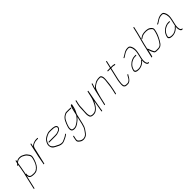

<svg xmlns="http://www.w3.org/2000/svg" viewBox="315 -2186 3882 3882"><g transform="rotate(-45 2256.5 -244.5)"><path d="M177.7 -462 165.9 -411C165.7 -410.3 165.3 -410 164.7 -410C156.8 -402 150.4 -394.7 145.6 -388L138.3 -378C134.2 -372 134.7 -367.5 139.7 -364.5C147.6 -359.7 153.4 -368 158.6 -375C154.8 -351.1 152.8 -329 147.8 -302.5C139.3 -257.2 132.7 -210.9 122.1 -165C118.2 -151 114.7 -137.3 111.6 -124L39.4 189C38.1 194.3 41.8 199 47.1 199C52.3 199 58.1 194.3 59.4 189L127 -104C124.6 -81.4 131.4 -59.4 140.2 -44C159 -15.8 202.8 -9 256.1 -9C281.2 -9 309.7 -12.3 328.3 -23L346.6 -33C362 -44 368.9 -50.8 385.2 -66C402.2 -83.6 404.4 -90.1 417.7 -107C438.8 -139 453.9 -178.2 468 -221C470.2 -227.7 472 -234 473.4 -240L480.3 -270C490 -312 479.2 -332.9 464.4 -357C447 -385.3 424.6 -413.4 393 -429C361.3 -442 341.1 -464 292.1 -464H272.1C238.2 -464 213.8 -450.3 191 -433L197.7 -462C198.9 -467.3 195.3 -472 190 -472C184.7 -472 178.9 -467.3 177.7 -462ZM134.4 -136C136.6 -145.3 139.1 -155 142.1 -165C152.8 -211.3 159.4 -257.6 168 -303C173.6 -332.5 174.5 -357.2 181.1 -386C182 -392.7 183 -398.7 184.3 -404C205.9 -423.8 231.7 -444 267.5 -444H287.5C311.8 -444 328.1 -437.8 343.5 -431L363 -420C370 -416 376 -413 380.9 -411C409 -395.1 429.8 -371.1 446 -344.5C458.4 -324.1 468.5 -305.2 460.3 -270L453.4 -240C450.7 -228.4 445.8 -214.7 442.1 -204L435.7 -185C431.2 -171.3 425.6 -160.1 420.1 -147.5C411.7 -128.6 399 -113.5 389.6 -98C371.6 -75.5 346.7 -52.4 322.2 -40C307.7 -31.6 281 -29 260.7 -29C226.2 -29 191.5 -30.5 172.2 -44C149.9 -59.5 140.8 -94.6 149.9 -134C150.7 -137.4 137.6 -136.7 134.4 -136Z M629.7 -488 601.3 -365C595.2 -338.8 590.5 -309.8 584.3 -283L565.6 -202C558.3 -170.4 554.8 -137.6 547.9 -108C544.7 -94.2 540.3 -62.1 537.8 -51C536 -43.2 533 -26 531.2 -18C530.5 -15.3 533 -14.3 538.5 -15C546.3 -14.3 550.5 -15.3 551.2 -18L551.4 -19H549.4C551 -20.3 552.1 -22 552.5 -24L632.4 -370C633.3 -374 634.7 -378.3 636.4 -383C638.8 -393.4 648 -407 653.8 -415C678.1 -445.2 731.3 -464 777.1 -464H812.1C817.4 -464 823.2 -468.7 824.4 -474C825.7 -479.3 822 -484 816.7 -484H781.7C773.1 -484 764.6 -483.3 756.3 -482C736.4 -476.9 726 -476.3 705.7 -468.5C674.1 -456.4 652.6 -443.5 633.3 -417L649.7 -488C651.1 -494.2 647.8 -498 642 -498C636.2 -498 631.1 -494.2 629.7 -488Z M924.5 -249H1097.5C1105.5 -249 1113.6 -249.3 1121.7 -250C1130.4 -250 1138.9 -250.7 1147.2 -252C1179.3 -260.2 1199.5 -266.1 1226.4 -279C1249.2 -291.3 1276.4 -318.6 1275 -351C1269.6 -404 1199.4 -413 1125.3 -413H1097.3C1074.5 -413 1054.4 -411.4 1037.5 -405C959.3 -378.8 891.2 -334.4 868.5 -236C866.9 -229.3 866.5 -220.3 867.3 -209C870.3 -171.9 883.3 -140.4 907.9 -121C924.6 -110.3 938.5 -100 958 -91C977.9 -84.6 999.8 -66.9 1018.1 -61L1034.7 -55L1050.5 -50C1056.2 -48.7 1061.5 -47.5 1066.2 -46.5C1100.7 -39.3 1137.5 -48.9 1162.1 -61L1204.5 -80C1232.1 -92.4 1257.6 -108.5 1280.3 -127C1291.8 -136.3 1281 -150.3 1269.6 -141C1248.2 -123.7 1225.7 -109.7 1199.6 -98L1134.9 -69C1129 -66.3 1122.7 -65 1116 -65C1095.2 -63.1 1073.5 -64.5 1060.2 -70L1045.1 -74L1028.5 -80C1013.5 -86.1 1011.4 -87.9 994.6 -98C977.5 -107 967.3 -110.5 952.2 -118C917.5 -140.1 874.3 -174.4 888.7 -237C899.8 -284.9 924.5 -319.8 955.3 -343.5C981.3 -363.5 1009.7 -374 1041.3 -387C1055.4 -391.3 1073.7 -393 1092.7 -393H1120.7C1135.5 -393 1182 -390.1 1193.2 -388.5C1225.9 -383.7 1267.6 -367.7 1251 -329C1244.6 -314.3 1233.3 -303.5 1220.3 -296C1192.7 -281.8 1162.8 -270 1125.3 -270C1117.2 -269.3 1109.4 -269 1102.1 -269H929.1C923.8 -269 918 -264.3 916.8 -259C915.6 -253.7 919.2 -249 924.5 -249Z M1762.2 -421C1763 -424.3 1764.2 -428.3 1766 -433L1755.3 -387C1754.1 -381.7 1752.3 -375.3 1750 -368L1742.9 -346C1741.6 -343.3 1740.6 -340.7 1740 -338L1743.7 -354C1749.5 -379.2 1755.6 -399 1762.2 -421ZM1775.6 -388 1792.4 -461C1797.6 -483.5 1770.2 -484.9 1760.4 -467.5C1741.9 -434.6 1733.2 -394.9 1723.7 -354L1702.5 -262C1698 -254 1694.2 -247.7 1691.1 -243C1656.2 -195.3 1633 -171.2 1583.9 -138C1547.9 -113.7 1529.2 -102.5 1486.9 -99C1460.1 -99 1438.5 -103.5 1430.2 -118C1420.8 -139.6 1417.4 -165.9 1428.9 -203C1438.5 -234.4 1448 -264.5 1461.2 -291L1476.6 -323C1492.5 -360 1523.3 -391.2 1555.2 -408C1573 -416.6 1583.7 -424 1606.9 -424H1670.9C1682.7 -425.4 1698.8 -422 1711.4 -422H1720.4C1726 -422 1731.3 -425.8 1732.6 -431.5C1733.9 -437.2 1730.6 -442 1725 -442H1716C1703.5 -442 1686.7 -445.2 1674.5 -444H1611.5C1584.1 -444 1569.2 -436.2 1549.1 -425C1511.3 -405.6 1477.7 -370.9 1457.7 -328C1438.8 -288.6 1423.1 -250.4 1409.1 -204C1396.4 -162 1398.7 -126.6 1412.2 -105C1423.6 -86.9 1449.5 -79 1483.2 -79C1531.1 -82.4 1552.4 -95.8 1592.2 -122C1635.3 -151.4 1655.4 -169.9 1686.8 -207C1687.9 -209 1689.3 -210.7 1690.9 -212L1652.4 -45C1646.3 -18.8 1638.9 1.9 1631.2 25C1624.2 45.4 1602.7 77.1 1591 93L1581.5 106C1574.9 114.2 1570.2 124.6 1562.5 132C1548 148.2 1541.1 158.7 1519.9 169.5C1499.9 179.7 1487.3 181.2 1464.5 184C1438.6 184 1423.1 177.7 1408.3 170C1393 162.1 1376.2 148.6 1365.4 137C1345.7 121.5 1353.1 86.2 1361.9 48L1370.7 10C1371.9 4.7 1368.3 0 1363 0C1357.7 0 1351.9 4.7 1350.7 10L1341.9 48C1337.6 66.6 1335.4 82.8 1333.1 99C1329.2 124.3 1337.5 140.9 1349.4 154C1354 157.3 1358.5 161 1362.9 165C1385.7 185.7 1413.2 204 1460.9 204C1494.2 200.4 1530 190 1551.8 170L1565 156C1569.4 151.3 1573.4 147 1577 143C1584.5 135.1 1589 125.4 1596 117C1607.8 100.9 1610.5 96.7 1624.7 75C1647.8 39.6 1661 4.3 1672.4 -45L1721.8 -259C1741.1 -301.6 1763.8 -337 1775.6 -388Z M1892.7 -462 1874.4 -383C1860 -320.6 1862.7 -265.6 1859.5 -208C1857.6 -173 1851.6 -117.7 1857.8 -90C1861.6 -80.3 1864.8 -60.4 1867.5 -50C1876.5 -27.2 1905.1 -11 1941.5 -11H1958.5C1972 -11 1992.4 -13.7 2004.2 -18C2028.1 -27.7 2047.4 -40.4 2065.6 -59C2089.6 -81.9 2110.3 -107.6 2127.3 -140C2138.5 -160.6 2146 -171 2155.3 -192C2155.8 -194 2156.7 -196.3 2157.9 -199C2142.6 -132.3 2135.5 -54.2 2121.4 7C2118.1 21.3 2118.4 30.2 2117.1 43L2115.2 51C2113.5 64.3 2133.9 62.3 2135.7 49L2137.5 41C2138.7 29.6 2138.5 19.6 2141.4 7C2143.1 -0.3 2144.7 -8.7 2146.2 -18C2162.5 -124.2 2185.9 -245.3 2206.6 -353.5C2211.5 -379.2 2214.4 -404.4 2219.6 -427L2220.3 -430C2220.9 -432.7 2217.8 -433.7 2211 -433C2204.5 -433.7 2200.9 -432.7 2200.3 -430L2169.8 -298C2155.7 -236.7 2134 -190.7 2109.7 -146C2099 -126.2 2085.7 -108 2073.2 -92C2044.8 -61.5 2014.8 -31 1963.2 -31H1946.2C1931.2 -31 1928.4 -33.7 1913.5 -37C1891.8 -42.8 1886.8 -57.8 1883 -78C1879.9 -94.9 1875.8 -102.2 1876.4 -123C1875.6 -163.8 1878.4 -212 1883.1 -256C1886 -301 1882.9 -333.3 1894.4 -383L1912.7 -462C1913.9 -467.3 1910.2 -472 1905 -472C1899.7 -472 1893.9 -467.3 1892.7 -462Z M2364.4 -474 2361.9 -463C2359 -450.5 2355.1 -440.4 2351.3 -430L2343.4 -409C2340.8 -400.3 2337.9 -389.3 2334.8 -376C2330.8 -361.3 2327.2 -347.3 2324.1 -334L2245.6 6C2245.2 8 2248.4 8.3 2255.4 7C2261.7 8.3 2265.2 8 2265.6 6L2304.6 -163C2312.4 -196.8 2323.2 -235.7 2333.2 -265C2334.1 -269 2335.4 -273.3 2337.2 -278C2353.2 -331.8 2366.4 -367.5 2403.5 -392C2441 -419.6 2486.2 -448 2543.4 -448H2575.4C2596.9 -448 2599.9 -432.8 2606.7 -419C2613.6 -405.1 2612.8 -400.7 2613.9 -385C2618.5 -352.8 2611.1 -307.5 2606.1 -269C2602 -237.9 2600 -205.3 2594.2 -172L2591.1 -154C2590 -148 2588.7 -141.7 2587.2 -135C2584.4 -123.1 2582.8 -107.5 2580.2 -96L2557.3 3C2556.1 8.3 2559.7 13 2565 13C2570.3 13 2576.1 8.3 2577.3 3L2600.2 -96C2602.8 -107.5 2604.4 -123.2 2607.2 -135C2623.2 -204.3 2626.2 -265.2 2633 -329C2633.1 -350.6 2637.7 -373.3 2634.5 -392C2632.9 -407.8 2633.2 -415.1 2626.3 -430C2617.8 -448.5 2608.7 -468 2580 -468H2548C2533.6 -468 2518.3 -464.7 2505.7 -462C2487.6 -460.5 2483.2 -456.4 2467.1 -451C2458.9 -447 2450.9 -442.7 2443.1 -438C2410 -418.9 2374.6 -398.2 2351.7 -367C2352.3 -369.7 2353.3 -372.3 2354.6 -375C2357.7 -388.3 2360.5 -399.2 2363.1 -407.5C2369.9 -429.3 2376.6 -440 2381.9 -463L2384.4 -474C2385.7 -479.3 2382 -484 2376.7 -484C2371.5 -484 2365.7 -479.3 2364.4 -474Z M2890.8 -588 2858 -446H2783C2780.3 -446 2778.5 -442.7 2777.7 -436C2775.5 -429.3 2775.7 -426 2778.3 -426H2853.3L2793.6 -167C2786.8 -137.8 2785.9 -113.5 2782.3 -88C2777.4 -54.4 2778.4 -27.6 2782.2 -1C2785.6 9.5 2799.5 25.1 2807.6 32C2818.9 38.4 2834.9 39.6 2851.3 42H2885.3C2894 42 2901.5 41 2908 39C2947.7 25.3 2970.2 -5 2994.1 -39.5C3000 -48 3005.6 -62.2 3011.4 -71C3015.2 -80.7 3035.3 -95.9 3023.5 -104C3011.9 -111.9 2998 -85.7 2992.8 -77L2985.1 -61C2973.8 -37.6 2955.7 -10.6 2936.3 3C2923.1 12.5 2909.7 22 2889.9 22H2856.9C2852.4 21.3 2848.2 20.7 2844.4 20L2830.8 18C2820.7 15.9 2817.6 11.1 2810.3 3C2801.2 -7 2800.8 -11.1 2800.5 -28C2799 -42.2 2797.5 -51.5 2799.7 -68C2804 -100.8 2805.2 -131 2813.6 -167L2873.3 -426H2917.3C2925.6 -426 2944.3 -424.4 2949.2 -421C2957.7 -416.2 2964.3 -416.6 2974.5 -418C2988 -418 2991.4 -438.3 2977.9 -437H2970.9C2968.2 -437 2965.4 -437.7 2962.4 -439C2954.4 -444.1 2935.1 -446 2922 -446H2878L2910.8 -588C2912 -593.3 2908.3 -598 2903.1 -598C2897.8 -598 2892 -593.3 2890.8 -588Z M3409.6 -267H3382.6C3354.7 -267 3330.8 -262.7 3309.6 -254C3292 -245.3 3269.2 -237.3 3252.9 -225C3222.3 -200.1 3195.2 -178.4 3175.3 -140C3168.3 -125.9 3151 -86.6 3150.2 -70C3144.3 -28.4 3181.3 -8 3226.8 -8C3235.4 -7.3 3244.6 -7 3254.6 -7C3302.8 -10.2 3340.6 -25.3 3372.7 -48.5C3385.6 -57.8 3407.3 -74.1 3416.3 -88L3423.9 -99L3425.1 -100L3423.9 -95C3420.1 -67.7 3420.4 -41.3 3425.8 -21C3433.9 2.6 3439.8 39 3476 39L3481.8 40C3494.3 40 3502.5 20 3488.4 20L3481.6 19C3473.1 19 3464.1 13.2 3461.2 8C3448.6 -8.3 3443.1 -33.5 3442.6 -59L3442.8 -77C3443.3 -95.3 3445.5 -114.6 3450.4 -136L3472.8 -233C3474.8 -241.7 3476.6 -251 3478.3 -261C3491.6 -319 3491.5 -368.8 3479.2 -408C3473.7 -420.7 3469 -437.9 3461.7 -449C3449.7 -467.2 3436.8 -484 3403.7 -484C3395.1 -484 3386.7 -483.7 3378.5 -483C3370.5 -483 3361.9 -482 3352.8 -480C3303 -469.1 3265.6 -437.1 3225.6 -414C3215.8 -407.2 3190 -402.1 3194.6 -388C3199.1 -374.1 3224.7 -392.1 3232.9 -398C3246.5 -404.9 3257 -412.9 3271 -422.5C3307.2 -447.2 3344 -464 3399.1 -464C3425.1 -464 3434.5 -450.8 3443.2 -436C3456.4 -413.3 3464.9 -384.3 3466.3 -352L3467.6 -332C3467 -309.5 3464.4 -287.5 3458.3 -261C3456.6 -251 3454.8 -241.7 3452.8 -233L3430.4 -136C3428.7 -128.7 3427.4 -121.7 3426.5 -115L3425.2 -109C3423.3 -116.1 3413.2 -115.8 3407.9 -108L3400.4 -97C3396.3 -91 3390.6 -85 3383.2 -79C3350.8 -52.7 3310.2 -27 3258.2 -27C3248.9 -27 3240.3 -27.3 3232.5 -28C3224.5 -28 3217 -29 3210.2 -31C3174.2 -37.8 3161.1 -55.3 3178.1 -100C3194.1 -142.8 3210.8 -166.6 3239.6 -191C3254.6 -203.7 3269.5 -217.2 3288.7 -224L3315.5 -236C3331.2 -244.6 3355.6 -247 3378 -247H3405C3410.3 -247 3416.1 -251.7 3417.3 -257C3418.5 -262.3 3414.9 -267 3409.6 -267Z M3766.7 -683 3735.1 -546C3715.5 -461.3 3689.3 -382.5 3669.8 -298L3602.4 -6C3601 0 3603.8 2.5 3610.7 1.5C3625.3 -0.6 3627.7 -11.9 3631 -26L3660.8 -155C3663.5 -145 3667.2 -136.1 3671.1 -126C3676.9 -110.9 3677.8 -102.4 3683.8 -90C3693.2 -74.9 3702.3 -53.4 3711 -39C3718.5 -25.3 3740 -21.2 3761.4 -19H3824.4C3841.3 -20.3 3869 -26.4 3880.8 -34C3918.1 -56.9 3931.3 -79 3957.2 -122C3982.9 -162.3 3990.9 -188.4 4012.3 -231C4021.4 -252.9 4031.6 -284 4037.1 -308L4046.3 -348C4047.9 -354.7 4048.4 -361.3 4048 -368C4047.6 -385.4 4046.7 -394.4 4036.2 -408C4016.4 -433.7 3986.8 -458.9 3945.4 -465L3930.8 -467C3920.7 -468.5 3908.7 -471.3 3894.5 -470H3875.5C3868.8 -470 3862.4 -469.7 3856.3 -469L3837.8 -467C3823.9 -464.3 3815.5 -464.2 3803.2 -460C3782 -451.7 3758.4 -439.8 3740.1 -425L3729.3 -417C3716.7 -407.9 3727.1 -392.5 3738.8 -402L3750.9 -411C3783.5 -435.1 3820.1 -450 3870.9 -450C3877.6 -450 3884.3 -450.3 3891.1 -451C3903.6 -451 3913.4 -449.5 3923.4 -448L3936.7 -445L3950.3 -443C3971.6 -435.3 3983.9 -427.2 3999.5 -413.5C4009 -405.1 4025.2 -392 4026.5 -379C4026.4 -368.9 4029.1 -359.8 4026.3 -348L4017.3 -309C4014 -294.7 4005.7 -270.6 4001.1 -256C3991 -224.5 3973.3 -193.4 3961.1 -165C3947 -138.5 3917.8 -89.5 3900.4 -71C3891.4 -61.5 3882.4 -56.9 3872.5 -50C3863.9 -44.2 3841.6 -40.1 3829 -39H3767C3753.7 -40.7 3735.5 -43.5 3729.8 -51C3724.3 -60.2 3717.4 -75.9 3711.9 -86C3701.4 -104.3 3699.5 -114.9 3691.4 -136L3681.4 -162C3677.8 -172.1 3673 -184.3 3664.6 -189L3689.8 -298C3709.2 -382.2 3735.8 -462.5 3755.1 -546L3786.7 -683C3788.1 -689.2 3784.8 -693 3779 -693C3773.2 -693 3768.1 -689.2 3766.7 -683Z M4371.6 -267H4344.6C4316.7 -267 4292.8 -262.7 4271.6 -254C4254 -245.3 4231.2 -237.3 4214.9 -225C4184.3 -200.1 4157.2 -178.4 4137.3 -140C4130.3 -125.9 4113 -86.6 4112.2 -70C4106.3 -28.4 4143.3 -8 4188.8 -8C4197.4 -7.3 4206.6 -7 4216.6 -7C4264.8 -10.2 4302.6 -25.3 4334.7 -48.5C4347.6 -57.8 4369.3 -74.1 4378.3 -88L4385.9 -99L4387.1 -100L4385.9 -95C4382.1 -67.7 4382.4 -41.3 4387.8 -21C4395.9 2.6 4401.8 39 4438 39L4443.8 40C4456.3 40 4464.5 20 4450.4 20L4443.6 19C4435.1 19 4426.1 13.2 4423.2 8C4410.6 -8.3 4405.1 -33.5 4404.6 -59L4404.8 -77C4405.3 -95.3 4407.5 -114.6 4412.4 -136L4434.8 -233C4436.8 -241.7 4438.6 -251 4440.3 -261C4453.6 -319 4453.5 -368.8 4441.2 -408C4435.7 -420.7 4431 -437.9 4423.7 -449C4411.7 -467.2 4398.8 -484 4365.7 -484C4357.1 -484 4348.7 -483.7 4340.5 -483C4332.5 -483 4323.9 -482 4314.8 -480C4265 -469.1 4227.6 -437.1 4187.6 -414C4177.8 -407.2 4152 -402.1 4156.6 -388C4161.1 -374.1 4186.7 -392.1 4194.9 -398C4208.5 -404.9 4219 -412.9 4233 -422.5C4269.2 -447.2 4306 -464 4361.1 -464C4387.1 -464 4396.5 -450.8 4405.2 -436C4418.4 -413.3 4426.9 -384.3 4428.3 -352L4429.6 -332C4429 -309.5 4426.4 -287.5 4420.3 -261C4418.6 -251 4416.8 -241.7 4414.8 -233L4392.4 -136C4390.7 -128.7 4389.4 -121.7 4388.5 -115L4387.2 -109C4385.3 -116.1 4375.2 -115.8 4369.9 -108L4362.4 -97C4358.3 -91 4352.6 -85 4345.2 -79C4312.8 -52.7 4272.2 -27 4220.2 -27C4210.9 -27 4202.3 -27.3 4194.5 -28C4186.5 -28 4179 -29 4172.2 -31C4136.2 -37.8 4123.1 -55.3 4140.1 -100C4156.1 -142.8 4172.8 -166.6 4201.6 -191C4216.6 -203.7 4231.5 -217.2 4250.7 -224L4277.5 -236C4293.2 -244.6 4317.6 -247 4340 -247H4367C4372.3 -247 4378.1 -251.7 4379.3 -257C4380.5 -262.3 4376.9 -267 4371.6 -267Z"/></g></svg>

Font: HoneyBee
Style: UltLitIt
Weight: 100
Foundry: Cannot Into Space Fonts
Version: Version 0.89